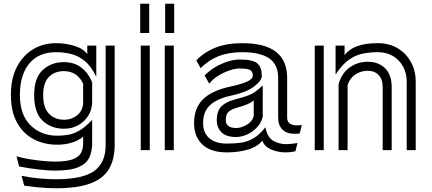

<svg xmlns="http://www.w3.org/2000/svg" viewBox="-20 -800 2302 1023"><path d="M423 -72Q401 -52 364.5 -40.5Q328 -29 285 -29Q214 -29 158 -59Q102 -89 70 -148Q38 -207 38 -294Q38 -382 70 -443.5Q102 -505 156.5 -537.5Q211 -570 278 -570Q331 -570 378.5 -555Q426 -540 445 -511V-557H493V-391Q464 -450 428.5 -477.5Q393 -505 354.5 -513.5Q316 -522 278 -522Q186 -522 136 -461.5Q86 -401 86 -294Q86 -188 142.5 -132.5Q199 -77 285 -77Q313 -77 341.5 -81.5Q370 -86 401.5 -103.5Q433 -121 471 -161V-36Q471 6 456 39Q441 72 398 90.5Q355 109 272 109Q237 109 185 103Q133 97 82 87L68 33Q96 41 133.5 47.5Q171 54 208.5 57.5Q246 61 272 61Q333 61 365.5 49.5Q398 38 410.5 16.5Q423 -5 423 -36ZM591 -557V-27Q591 49 560.5 100.5Q530 152 461.5 177.5Q393 203 278 203Q229 203 181 198Q133 193 109 189L95 137Q145 147 191.5 151Q238 155 278 155Q421 155 482 111Q543 67 543 -27V-557ZM471 -256Q471 -217 451 -184.5Q431 -152 397 -133Q363 -114 322 -114Q253 -114 207.5 -156.5Q162 -199 162 -293Q162 -385 207.5 -427Q253 -469 320 -469Q375 -469 412.5 -440.5Q450 -412 471 -362ZM423 -353Q410 -384 384 -402.5Q358 -421 320 -421Q271 -421 240.5 -390Q210 -359 210 -293Q210 -226 241 -194Q272 -162 322 -162Q363 -162 393 -187.5Q423 -213 423 -256Z M860 -780H908V-624H860ZM727 -780H775V-624H727ZM858 -557H906V0H858ZM730 -557H778V0H730Z M1577 -89Q1570 -88 1563.5 -87.5Q1557 -87 1551 -87Q1507 -87 1484.5 -110Q1462 -133 1462 -173V-385Q1462 -457 1413.5 -489.5Q1365 -522 1270 -522Q1200 -522 1146.5 -501.5Q1093 -481 1049 -437L1026 -478Q1067 -522 1127.5 -546Q1188 -570 1270 -570Q1392 -570 1451 -523.5Q1510 -477 1510 -385V-173Q1510 -151 1524.5 -141.5Q1539 -132 1561 -132Q1568 -132 1574.5 -132.5Q1581 -133 1588 -134ZM1554 6Q1529 12 1503 12Q1459 12 1423 -4.5Q1387 -21 1378 -51Q1351 -17 1299.5 -2.5Q1248 12 1189 12Q1104 12 1059.5 -29Q1015 -70 1014 -141V-144Q1014 -223 1060.5 -270Q1107 -317 1208 -339Q1262 -350 1294.5 -364.5Q1327 -379 1327 -396Q1327 -420 1311.5 -427.5Q1296 -435 1255 -435Q1233 -435 1202 -424.5Q1171 -414 1142 -396Q1113 -378 1095 -354L1070 -398Q1111 -439 1163 -461Q1215 -483 1255 -483Q1329 -483 1352 -461.5Q1375 -440 1375 -396Q1375 -371 1335 -340Q1295 -309 1218 -292Q1139 -276 1100.5 -241Q1062 -206 1062 -144V-142Q1063 -91 1096 -63Q1129 -35 1189 -35Q1228 -35 1262.5 -39.5Q1297 -44 1329.5 -62.5Q1362 -81 1394 -122Q1405 -67 1436.5 -49.5Q1468 -32 1504 -32Q1520 -32 1535.5 -34Q1551 -36 1565 -38ZM1380 -178Q1372 -145 1348.5 -120.5Q1325 -96 1295.5 -83Q1266 -70 1238 -70Q1185 -70 1160 -95Q1135 -120 1135 -160Q1135 -210 1161.5 -235Q1188 -260 1239 -272Q1263 -278 1300 -290.5Q1337 -303 1380 -345ZM1332 -265Q1308 -244 1252 -229Q1215 -219 1199 -205.5Q1183 -192 1183 -160Q1183 -118 1238 -118Q1266 -118 1295.5 -135.5Q1325 -153 1332 -182Z M2147 -366Q2147 -409 2128 -444.5Q2109 -480 2074.5 -501Q2040 -522 1992 -522Q1954 -522 1916 -515Q1878 -508 1841 -483Q1804 -458 1768 -403V-557H1816V-506Q1837 -536 1880.5 -553Q1924 -570 1992 -570Q2054 -570 2099.5 -542.5Q2145 -515 2170 -468.5Q2195 -422 2195 -366V0H2147ZM1657 -557H1705V0H1657ZM2019 -336Q2019 -378 1997 -400.5Q1975 -423 1940 -423Q1903 -423 1873 -403Q1843 -383 1832 -346V0H1784V-352Q1801 -411 1843.5 -441Q1886 -471 1940 -471Q1996 -471 2031.5 -436.5Q2067 -402 2067 -336V0H2019Z"/></svg>

Font: Train One
Style: Regular
Weight: 400
Designer: Fontworks Inc.
Foundry: Fontworks Inc.
Version: Version 1.100